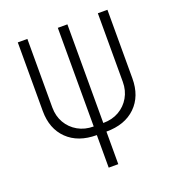

<svg xmlns="http://www.w3.org/2000/svg" viewBox="-132 -836 865 942"><g transform="rotate(-20 300.0 -365.0)"><path d="M275 0V-170Q178 -170 122 -224.5Q66 -279 66 -372V-730H116V-372Q116 -327 136.5 -291.5Q157 -256 193 -235.5Q229 -215 275 -215V-730H325V-215Q372 -215 407.5 -235.5Q443 -256 463.5 -291.5Q484 -327 484 -372V-730H534V-372Q534 -279 478 -224.5Q422 -170 325 -170V0Z"/></g></svg>

Font: NKDuy Mono Thin
Style: Regular
Weight: 100
Monospace: yes
Designer: NKDuy
Foundry: NKDuy
Version: Version 2.251; ttfautohint (v1.8.4.7-5d5b)